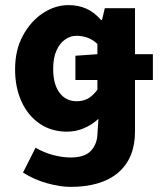

<svg xmlns="http://www.w3.org/2000/svg" viewBox="-20 -528 641 751"><path d="M275 -215V-310L361 -316H578V-215ZM256 203Q216 203 165 189Q114 175 70 147L119 50Q154 70 190 79Q226 88 256 88Q311 88 335 62.5Q359 37 361 -1L365 -63Q340 -40 308.5 -26.5Q277 -13 242 -13Q181 -13 135 -44.5Q89 -76 64 -131Q39 -186 39 -257Q39 -333 70 -389.5Q101 -446 148.5 -477Q196 -508 248 -508Q286 -508 317 -494.5Q348 -481 375 -450H379L390 -496H508V-13Q508 91 442.5 147Q377 203 256 203ZM280 -132Q304 -132 323 -142Q342 -152 361 -177V-356Q342 -374 321 -381Q300 -388 279 -388Q255 -388 234 -373Q213 -358 200.5 -329.5Q188 -301 188 -259Q188 -198 213 -165Q238 -132 280 -132Z"/></svg>

Font: Source Sans 3 ExtraLight
Style: Bold
Weight: 700
Version: Version 3.052;hotconv 1.1.0;makeotfexe 2.6.0